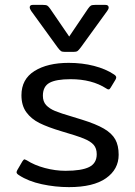

<svg xmlns="http://www.w3.org/2000/svg" viewBox="-20 -753 554 788"><path d="M216 -559 108 -708Q102 -717 102 -723Q102 -733 115 -733H155Q169 -733 174 -730Q179 -727 186 -717L264 -603L341 -717Q348 -727 353 -730Q358 -733 372 -733H412Q426 -733 426 -722Q426 -716 420 -708L312 -559Q303 -547 298 -543.5Q293 -540 281 -540H247Q235 -540 230 -543.5Q225 -547 216 -559ZM58 -34Q48 -40 48 -46Q48 -49 51 -55L72 -91Q77 -99 81 -99Q82 -99 90 -95Q121 -75 164 -63.5Q207 -52 249 -52Q315 -52 346 -67.5Q377 -83 377 -120Q377 -144 364.5 -158.5Q352 -173 323.5 -184.5Q295 -196 233 -214Q176 -231 142 -248Q108 -265 88 -292.5Q68 -320 68 -362Q68 -428 121.5 -461.5Q175 -495 262 -495Q318 -495 366 -482.5Q414 -470 447 -448Q457 -442 457 -435Q457 -432 454 -426L434 -393Q430 -386 426 -386Q421 -386 416 -390Q357 -428 270 -428Q210 -428 183 -413Q156 -398 156 -360Q156 -336 169.5 -321.5Q183 -307 206 -297.5Q229 -288 277 -274L316 -262Q374 -244 406.5 -225Q439 -206 453 -181Q467 -156 467 -118Q467 -58 415 -21.5Q363 15 263 15Q207 15 151.5 3Q96 -9 58 -34Z"/></svg>

Font: Mitr Light
Style: Regular
Weight: 300
Designer: Thanarat Vachiruckul
Foundry: Cadson Demak
Version: Version 1.003